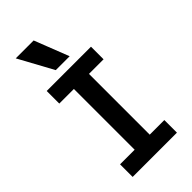

<svg xmlns="http://www.w3.org/2000/svg" viewBox="-301 -1076 1153 1153"><g transform="rotate(-45 275.0 -500.0)"><path d="M87 0V-107H211V-623H87V-730H463V-623H339V-107H463V0ZM214 -780 94 -1000H246L332 -780Z"/></g></svg>

Font: M PLUS Code Latin SemiExpanded SemiBold
Style: Regular
Weight: 600
Width: 6
Designer: Coji Morishita
Foundry: UNDERFOREST DESIGN
Version: Version 1.002; ttfautohint (v1.8.3)